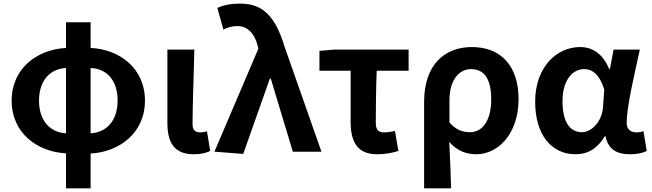

<svg xmlns="http://www.w3.org/2000/svg" viewBox="-20 -832 3575 1053"><path d="M477 -459C566 -455 625 -392 625 -280C625 -169 563 -105 477 -101ZM342 -101C256 -105 194 -169 194 -280C194 -392 256 -455 342 -459ZM477 -710H342V-569C187 -561 44 -460 44 -280C44 -100 187 1 342 9V201H477V10C631 2 775 -100 775 -280C775 -460 633 -562 477 -569Z M1043 14C1087 14 1111 6 1133 -4L1115 -112C1103 -108 1090 -106 1081 -106C1051 -106 1036 -117 1036 -152C1036 -257 1043 -423 1046 -560H898V-159C898 -54 932 14 1043 14Z M1314 12 1460 -401H1465L1586 0H1743L1541 -575C1492 -738 1424 -812 1300 -812C1237 -812 1206 -803 1172 -789L1205 -670C1229 -681 1249 -689 1283 -689C1334 -689 1375 -652 1393 -582L1397 -565L1156 0Z M2048 14C2093 14 2133 6 2165 -4L2146 -114C2122 -108 2105 -106 2085 -106C2058 -106 2041 -118 2041 -157C2041 -236 2042 -339 2046 -444H2221V-560H1814L1732 -553V-444H1903V-164C1903 -55 1939 14 2048 14Z M2306 201H2454C2452 114 2448 37 2444 -54C2487 -3 2541 14 2592 14C2711 14 2824 -97 2824 -289C2824 -468 2729 -574 2568 -574C2420 -574 2306 -479 2306 -273ZM2559 -107C2522 -107 2484 -116 2445 -160V-283C2445 -390 2496 -453 2563 -453C2639 -453 2674 -394 2674 -287C2674 -165 2622 -107 2559 -107Z M3137 14C3205 14 3258 -19 3297 -85H3301C3315 -14 3361 14 3436 14C3478 14 3508 6 3527 -4L3509 -113C3496 -108 3483 -106 3472 -106C3440 -106 3417 -121 3417 -158C3417 -248 3460 -425 3489 -560H3345L3325 -453H3321C3286 -539 3227 -574 3162 -574C3032 -574 2915 -463 2915 -275C2915 -93 3004 14 3137 14ZM3171 -107C3106 -107 3065 -162 3065 -277C3065 -398 3124 -453 3183 -453C3230 -453 3269 -422 3294 -341L3287 -242C3281 -168 3227 -107 3171 -107Z"/></svg>

Font: Noto Sans T Chinese Bold
Style: Bold
Weight: 700
Designer: Ryoko NISHIZUKA (kana & ideographs); Paul D. Hunt (Latin, Greek & Cyrillic); Wenlong ZHANG (bopomofo); Sandoll Communica
Foundry: Adobe Systems Incorporated
Version: Version 1.000;PS 1;hotconv 1.0.78;makeotf.lib2.5.61930